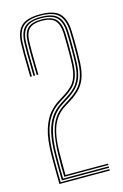

<svg xmlns="http://www.w3.org/2000/svg" viewBox="-123 -861 587 916"><g transform="rotate(-15 170.5 -403.0)"><path d="M83.5 -27.2Q82.5 -49.5 82.4 -78.6Q82.2 -107.8 83.2 -142.8Q85 -203.5 94.5 -244.5Q104 -285.5 122.2 -312.1Q140.5 -338.8 167.8 -356.2L202.2 -378.2Q228.2 -394.8 246.8 -413.8Q265.2 -432.8 275.9 -460.8Q286.5 -488.8 289.2 -532Q290.2 -548.8 290.6 -580.1Q291 -611.5 290.6 -643.8Q290.2 -676 289.2 -694.8Q286.2 -749 260.1 -774.2Q234 -799.5 171.2 -799.5Q114.5 -799.5 86.9 -776.4Q59.2 -753.2 57.2 -695.8Q56.2 -668.5 56.4 -645Q56.5 -621.5 57.1 -594.6Q57.8 -567.8 58.2 -530.2H50.2Q49.8 -567.2 49.1 -593.6Q48.5 -620 48.4 -643.6Q48.2 -667.2 49.2 -696Q51.5 -755 79.9 -780.5Q108.2 -806 171.2 -806Q240 -806 267.1 -778.5Q294.2 -751 297.2 -695Q298.2 -675.8 298.6 -643.2Q299 -610.8 298.6 -579.4Q298.2 -548 297.2 -531.8Q294.5 -485.2 282.8 -455.9Q271 -426.5 251.6 -407.1Q232.2 -387.8 206.5 -371.2L172.2 -349.5Q145.8 -332.8 127.9 -306.9Q110 -281 100.9 -241.2Q91.8 -201.5 91.2 -142.5Q91.2 -121.2 91.1 -102.6Q91 -84 91 -67Q91 -50 91.2 -34H301.2V-27.2ZM52.2 0Q51.8 -20 51.5 -44.1Q51.2 -68.2 51.1 -93.8Q51 -119.2 51.2 -143Q52 -222.2 67 -269.5Q82 -316.8 104.5 -342.6Q127 -368.5 150.2 -383L185 -405Q207 -419 222.2 -434.2Q237.5 -449.5 246.4 -473.1Q255.2 -496.8 257.5 -535Q258.2 -544.8 258.5 -566.1Q258.8 -587.5 258.8 -612.6Q258.8 -637.8 258.4 -659.4Q258 -681 257.5 -691.5Q255.2 -734 236.4 -754Q217.5 -774 171.2 -774Q129.8 -774 110.2 -755.9Q90.8 -737.8 89.2 -694.5Q88.2 -666.8 88.4 -643.8Q88.5 -620.8 89.1 -594.4Q89.8 -568 90.2 -530.2H82.2Q81.5 -581 80.6 -616.5Q79.8 -652 81.2 -694.8Q83 -740.8 104 -760.6Q125 -780.5 171.2 -780.5Q221.2 -780.5 242.1 -759.2Q263 -738 265.5 -691.8Q266.2 -680.2 266.5 -658Q266.8 -635.8 266.8 -610.6Q266.8 -585.5 266.4 -564.6Q266 -543.8 265.5 -534.8Q263 -494.5 253.6 -469.9Q244.2 -445.2 228.2 -429.1Q212.2 -413 189.2 -398.2L154.8 -376.2Q122.2 -355.8 101.4 -324.9Q80.5 -294 70.2 -249.5Q60 -205 59.2 -143Q59 -121 59 -97Q59 -73 59.2 -49.6Q59.5 -26.2 60 -6.8H301.2V0ZM68 -13.5Q67 -40 67 -75.9Q67 -111.8 67.2 -142.8Q68 -205.5 78.2 -249Q88.5 -292.5 108.6 -321.5Q128.8 -350.5 159 -369.8L193.5 -391.8Q217.2 -406.8 234.1 -423.8Q251 -440.8 261 -466.8Q271 -492.8 273.5 -534.5Q274 -543.8 274.4 -564.4Q274.8 -585 274.8 -609.9Q274.8 -634.8 274.4 -657.6Q274 -680.5 273.2 -694.2Q270.8 -742 248 -764.4Q225.2 -786.8 171.2 -786.8Q120.5 -786.8 97.9 -765.5Q75.2 -744.2 73.2 -695Q72.2 -667.5 72.4 -644.1Q72.5 -620.8 73.1 -594.2Q73.8 -567.8 74.2 -530.2H66.2Q65.8 -568.8 65.1 -594.9Q64.5 -621 64.4 -643.9Q64.2 -666.8 65.2 -695.2Q67.2 -748.8 92.5 -771Q117.8 -793.2 171.2 -793.2Q230.8 -793.2 254.6 -768.9Q278.5 -744.5 281.2 -694.5Q282 -680 282.4 -656.8Q282.8 -633.5 282.8 -608.5Q282.8 -583.5 282.4 -563.2Q282 -543 281.5 -534.2Q279 -492.2 269 -465.4Q259 -438.5 241.4 -420.1Q223.8 -401.8 197.8 -385L163.5 -363Q136.2 -345.5 116.9 -318.6Q97.5 -291.8 87 -249.4Q76.5 -207 75.2 -142.8Q74.8 -110 74.8 -77Q74.8 -44 75.8 -20.5H301.2V-13.5Z"/></g></svg>

Font: Big Shoulders Inline Text Thin Thin
Style: Regular
Weight: 250
Version: Version 2.002